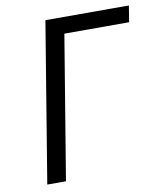

<svg xmlns="http://www.w3.org/2000/svg" viewBox="-83 -803 741 870"><g transform="rotate(-10 288.0 -367.5)"><path d="M64 0H150L259 -660H557L569 -735H185Z"/></g></svg>

Font: Iosevka Sparkle Oblique
Style: Regular
Weight: 400
Italic angle: -9°
Designer: Belleve Invis
Foundry: Belleve Invis
Version: Version 4.5.0; ttfautohint (v1.8.3)